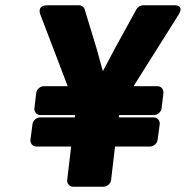

<svg xmlns="http://www.w3.org/2000/svg" viewBox="-20 -681 703 726"><path d="M160 -661C116 -661 133 -625 133 -625L236 -355H145C134 -355 119 -345 117 -330L110 -271C109 -260 117 -246 132 -246H264L263 -237H131C120 -237 105 -227 103 -212L95 -152C94 -141 102 -127 117 -127H249L234 0C233 11 241 25 256 25H372C383 25 398 15 400 0L415 -127H548C559 -127 574 -137 576 -152L584 -212C585 -223 577 -237 562 -237H429L430 -246H563C574 -246 589 -256 591 -271L598 -330C599 -341 591 -355 576 -355H485L655 -625C680 -665 637 -661 637 -661H521C512 -661 501 -655 496 -646L413 -495C398 -467 385 -441 369 -412C361 -439 354 -467 346 -495L300 -646C298 -654 289 -661 279 -661Z"/></svg>

Font: Falling Sky
Style: BlkObl
Weight: 900
Designer: Paul D. Hunt
Foundry: Adobe Systems Incorporated
Version: Version 1.02